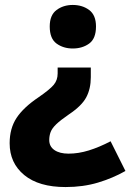

<svg xmlns="http://www.w3.org/2000/svg" viewBox="-20 -335 530 776"><path d="M368 -228Q368 -179 340.5 -159Q313 -139 274 -139Q236 -139 208.5 -159Q181 -179 181 -228Q181 -274 208.5 -294.5Q236 -315 274 -315Q313 -315 340.5 -294.5Q368 -274 368 -228ZM347 -62V-23Q347 24 328.5 58.5Q310 93 259 127Q224 151 207 167.5Q190 184 184.5 199Q179 214 179 231Q179 257 200 271.5Q221 286 257 286Q297 286 339 273Q381 260 427 236L487 356Q436 385 376 403Q316 421 245 421Q137 421 78 372.5Q19 324 19 244Q19 184 47 141.5Q75 99 136 58Q181 27 197 8Q213 -11 213 -38V-62Z"/></svg>

Font: Noto Sans Khmer UI ExtraBold
Style: Regular
Weight: 800
Designer: Danh Hong and the Monotype Design Team
Foundry: Monotype Imaging Inc.
Version: Version 2.002; ttfautohint (v1.8.4.7-5d5b)